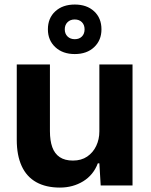

<svg xmlns="http://www.w3.org/2000/svg" viewBox="-20 -822 670 851"><path d="M245.4 9.4Q183.7 9.4 140.7 -14.6Q97.7 -38.7 76 -86.2Q54.3 -133.7 54.3 -201.9V-536.3H201.3V-241Q201.3 -198.7 211.7 -169.7Q222.1 -140.7 244.8 -125.5Q267.4 -110.3 303.4 -110.3Q340.3 -110.3 366.4 -128Q392.4 -145.7 406.4 -175.1Q420.4 -204.6 420.4 -239.7V-536.3H567.4V0H426.3L420.4 -98.1H413.6Q394 -46.3 348.6 -18.4Q303.1 9.4 245.4 9.4ZM311.4 -582.4Q257.9 -582.4 225.1 -613Q192.3 -643.6 192.3 -692Q192.3 -741.7 225.1 -771.8Q257.9 -801.9 311.4 -801.9Q364.9 -801.9 397.3 -771.8Q429.7 -741.7 429.7 -692Q429.7 -643.6 397.3 -613Q364.9 -582.4 311.4 -582.4ZM311.5 -648.3Q331.4 -648.3 343.1 -660.3Q354.9 -672.3 354.9 -692Q354.9 -711.7 343 -723.7Q331.1 -735.7 311 -735.7Q291.6 -735.7 279.4 -723.7Q267.1 -711.7 267.1 -692Q267.1 -672.3 279.4 -660.3Q291.6 -648.3 311.5 -648.3Z"/></svg>

Font: Mona Sans ExtraLight
Style: Regular
Weight: 200
Designer: Deni Anggara
Foundry: GitHub
Version: Version 2.000